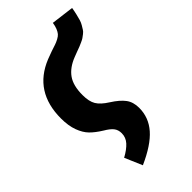

<svg xmlns="http://www.w3.org/2000/svg" viewBox="-248 -654 944 944"><g transform="rotate(-45 223.5 -182.0)"><path d="M146 222.2 106.9 130.9Q144 110.8 164.1 88.6Q184.1 66.4 184.1 37.1Q184.1 13.7 171.6 -2.2Q159.2 -18.1 129.9 -35.2Q93.8 -57.6 72.3 -79.6Q50.8 -101.6 37.4 -137.9Q23.9 -174.3 23.9 -225.1Q23.9 -411.1 185.1 -476.1Q202.6 -483.4 225.1 -491Q247.6 -498.5 259.5 -502.4Q271.5 -506.3 285.4 -513.7Q299.3 -521 306.4 -529.3Q313.5 -537.6 319.3 -551.8Q325.2 -565.9 328.1 -585.9L446.8 -570.8Q443.4 -549.8 439.2 -532.5Q435.1 -515.1 431.2 -501.7Q427.2 -488.3 420.2 -476.8Q413.1 -465.3 408.4 -457.5Q403.8 -449.7 393.6 -441.9Q383.3 -434.1 377.4 -429.9Q371.6 -425.8 357.9 -419.7Q344.2 -413.6 336.9 -410.6Q329.6 -407.7 312 -401.4Q294.4 -395 285.2 -391.1Q232.4 -370.6 206.3 -334Q180.2 -297.4 180.2 -231.9Q180.2 -187 195.3 -161.9Q210.4 -136.7 250 -111.8Q293 -84.5 313 -57.6Q333 -30.8 333 9.8Q333 76.7 288.3 127.7Q243.7 178.7 146 222.2Z"/></g></svg>

Font: Fira Sans Compressed
Style: Bold Italic
Weight: 700
Width: 3
Italic angle: -8°
Designer: Carrois Corporate & Edenspiekermann AG
Foundry: Carrois Corporate GbR & Edenspiekermann AG
Version: Version 4.203;PS 004.203;hotconv 1.0.88;makeotf.lib2.5.64775